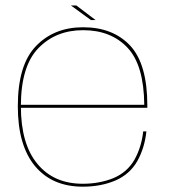

<svg xmlns="http://www.w3.org/2000/svg" viewBox="-20 -698 650 722"><path d="M291.5 4V-7Q182 -7 120.5 -82Q58.5 -156.5 58.5 -298.5Q58.5 -449.5 124.5 -517Q190 -584.5 292.5 -584.5Q398 -584.5 460 -518Q521 -453 522.5 -304H53.5V-292.5H534Q534 -298 534 -301.5Q534 -457 469.5 -526.5Q404.5 -595.5 292.5 -595.5Q184 -595.5 116 -525.5Q47 -455 47 -298.5Q47 -151 112 -73Q176.5 4 291.5 4ZM291.5 -7V4Q359 4 413.5 -19Q468 -42.5 496.5 -92.5Q524 -142 530.5 -204H518.5Q512.5 -146.5 486 -98Q458.5 -50 406 -28Q353.5 -7 291.5 -7ZM322 -622.5H339.5L267 -677.5H246.5Z"/></svg>

Font: Anybody SemiExpanded Thin
Style: Regular
Weight: 250
Width: 6
Version: Version 1.113;gftools[0.9.25]